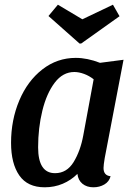

<svg xmlns="http://www.w3.org/2000/svg" viewBox="-20 -776 569 816"><path d="M420 -62Q420 -30 450 -27Q444 -4 423.5 8Q403 20 377 20Q349 20 330.5 5Q312 -10 309 -37Q282 -10 246.5 5Q211 20 170 20Q97 20 62 -30.5Q27 -81 27 -169Q27 -266 62 -349Q97 -432 160 -481Q223 -530 302 -530Q351 -530 405 -509L505 -522L425 -104Q420 -74 420 -62ZM296 -470Q247 -470 212.5 -424.5Q178 -379 160 -305.5Q142 -232 142 -150Q142 -40 214 -40Q264 -40 293 -87.5Q322 -135 334 -201L378 -439Q359 -454 337 -462Q315 -470 296 -470ZM460 -756 488 -707 325 -591H318L186 -708L226 -756L330 -694Z"/></svg>

Font: Sansita
Style: Italic
Weight: 400
Italic angle: -11°
Designer: Pablo Cosgaya
Foundry: Omnibus-Type
Version: Version 1.006